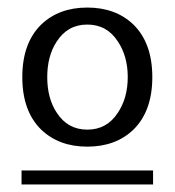

<svg xmlns="http://www.w3.org/2000/svg" viewBox="-20 -729 462 508"><path d="M383 -525Q383 -435 333 -386Q286 -341 211 -341Q136 -341 89 -386Q39 -435 39 -525Q39 -615 89 -664Q136 -709 211 -709Q286 -709 333 -664Q383 -615 383 -525ZM385 -241H37V-278H385ZM318 -525Q318 -580 292 -619Q263 -664 211 -664Q159 -664 130 -619Q105 -581 105 -525Q105 -469 130 -431Q159 -386 211 -386Q263 -386 292 -431Q318 -470 318 -525Z"/></svg>

Font: Mingzat
Style: Regular
Weight: 400
Designer: Jason Glavy (Lepcha), Lorna Priest (Lepcha additions), Walt Agee (Sophia), Victor Gaultney (Sophia)
Foundry: SIL International
Version: Version 0.100